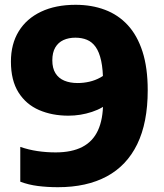

<svg xmlns="http://www.w3.org/2000/svg" viewBox="-20 -770 683 800"><path d="M295 -750Q362 -750 417.2 -729.2Q472.5 -708.5 512.2 -665.5Q552 -622.5 573.8 -555Q595.5 -487.5 595.5 -394Q595.5 -259 551.8 -169.2Q508 -79.5 424.5 -34.8Q341 10 221.5 10Q177.5 10 138 5Q98.5 0 64.5 -13V-158Q99 -146 136 -140.5Q173 -135 212 -135Q279 -135 323 -157.8Q367 -180.5 388.2 -226.8Q409.5 -273 409.5 -343V-424Q409.5 -480 401.5 -516.8Q393.5 -553.5 378.5 -574.5Q363.5 -595.5 342.2 -604.2Q321 -613 294 -613Q266 -613 244.2 -603Q222.5 -593 210.2 -572Q198 -551 198 -518.5Q198 -486 211 -465Q224 -444 247.8 -434Q271.5 -424 303.5 -424Q328 -424 352.2 -429.5Q376.5 -435 398.5 -447.2Q420.5 -459.5 439 -478V-348.5Q411 -319.5 363.2 -303.8Q315.5 -288 265 -288Q197 -288 142.8 -311.5Q88.5 -335 57 -385Q25.5 -435 25.5 -513.5Q25.5 -586.5 58 -639.5Q90.5 -692.5 151 -721.2Q211.5 -750 295 -750Z"/></svg>

Font: Encode Sans SC ExtraBold
Style: Regular
Weight: 800
Version: Version 3.002